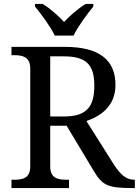

<svg xmlns="http://www.w3.org/2000/svg" viewBox="-20 -951 702 971"><path d="M257 -771H352C373 -816 421 -880 452 -918V-931H413C375 -908 334 -872 304 -840C274 -872 234 -908 196 -931H157V-918C188 -880 236 -816 257 -771ZM38 0H329V-42H316C272 -42 234 -50 234 -109V-315H317L452 -90C497 -14 523 0 648 0H662V-42H659C617 -42 588 -69 554 -122L417 -339C488 -363 564 -414 564 -521C564 -650 480 -714 307 -714H38V-672H51C95 -672 133 -663 133 -604V-109C133 -50 95 -42 51 -42H38ZM304 -362H234V-666H302C415 -666 457 -625 457 -518C457 -414 421 -362 304 -362Z"/></svg>

Font: Noto Serif Balinese
Style: Regular
Weight: 400
Designer: Monotype Design Team
Foundry: Monotype Imaging Inc.
Version: Version 2.005